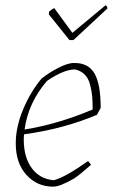

<svg xmlns="http://www.w3.org/2000/svg" viewBox="-20 -692 422 719"><path d="M240 -542 163 -638 164 -649Q174 -657 183 -662L251 -569L375 -672Q382 -670 382 -660L255 -542ZM179 7Q119 7 79 -37Q39 -81 39 -155Q39 -216 66.5 -282Q94 -348 135 -397Q163 -420 199.5 -438.5Q236 -457 258 -456Q310 -457 333.5 -417.5Q357 -378 357 -288L343 -262Q217 -209 70 -189Q69 -181 69 -165Q70 -101 99.5 -61.5Q129 -22 181 -17Q224 -28 310 -89L321 -75Q277 -36 258 -24Q205 7 179 7ZM156 -389Q86 -308 72 -207Q197 -227 327 -282Q327 -313 325 -333Q323 -353 317 -376Q311 -399 297 -413Q283 -427 261 -432Q219 -432 156 -389Z"/></svg>

Font: Albura ExtraLight
Style: Italic
Weight: 156
Italic angle: -7°
Designer: Mercedes Jáuregui
Foundry: Omnibus-Type Team
Version: Version 1.000